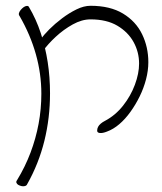

<svg xmlns="http://www.w3.org/2000/svg" viewBox="-20 -624 559 664"><path d="M350 -169Q335 -163 325.5 -164Q316 -165 316 -172Q316 -179 319 -185Q322 -191 328.5 -196.5Q335 -202 343 -206Q379 -225 405.5 -258.5Q432 -292 446.5 -331Q461 -370 461 -404Q461 -444 442 -478.5Q423 -513 386 -535Q349 -557 293 -557Q263 -557 231.5 -539.5Q200 -522 173 -497Q146 -472 128 -447Q126 -445 123 -449Q120 -453 117.5 -459Q115 -465 114 -468Q111 -473 121 -488Q131 -503 150.5 -522.5Q170 -542 194.5 -560.5Q219 -579 244.5 -591.5Q270 -604 293 -604Q361 -604 405.5 -577Q450 -550 471.5 -505.5Q493 -461 493 -409Q493 -380 485 -349.5Q477 -319 463 -290.5Q449 -262 431 -237Q413 -212 392.5 -194.5Q372 -177 350 -169ZM74 13Q72 18 66 19.5Q60 21 54 19.5Q48 18 43.5 15.5Q39 13 37 8.5Q35 4 39 -1Q67 -47 85.5 -96Q104 -145 113.5 -196Q123 -247 123 -300Q123 -369 104 -436.5Q85 -504 48 -568Q44 -573 45.5 -578.5Q47 -584 51.5 -589.5Q56 -595 61.5 -599Q67 -603 72.5 -603.5Q78 -604 80 -600Q105 -558 121 -509.5Q137 -461 145 -409Q153 -357 153 -301Q153 -216 133.5 -137Q114 -58 74 13Z"/></svg>

Font: Noto Rashi Hebrew ExtraLight
Style: Regular
Weight: 250
Version: Version 1.006